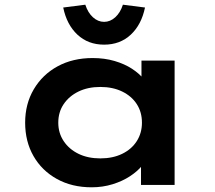

<svg xmlns="http://www.w3.org/2000/svg" viewBox="-20 -787 916 817"><path d="M370 10Q286 10 222 -25.5Q158 -61 122.5 -123Q87 -185 87 -265Q87 -345 124 -407.5Q161 -470 225.5 -505Q290 -540 374 -540Q425 -540 467.5 -527.5Q510 -515 541.5 -494.5Q573 -474 592.5 -449.5Q612 -425 617 -401L582 -400V-529H723V0H580V-140L610 -133Q606 -108 585.5 -83Q565 -58 533 -37Q501 -16 459 -3Q417 10 370 10ZM407 -113Q460 -113 500 -132.5Q540 -152 562 -186.5Q584 -221 584 -265Q584 -310 562 -344Q540 -378 500 -397.5Q460 -417 407 -417Q354 -417 314 -397.5Q274 -378 251 -344Q228 -310 228 -265Q228 -221 251 -186.5Q274 -152 314 -132.5Q354 -113 407 -113ZM423 -597Q355 -597 309.5 -639.5Q264 -682 249 -755L343 -767Q354 -733 375.5 -713.5Q397 -694 423 -694Q449 -694 470.5 -713.5Q492 -733 503 -767L597 -755Q582 -682 536.5 -639.5Q491 -597 423 -597Z"/></svg>

Font: Lexend Mega SemiBold
Style: Regular
Weight: 600
Designer: Bonnie Shaver-Troup, Thomas Jockin
Foundry: Lexend
Version: Version 1.007